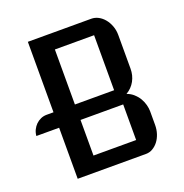

<svg xmlns="http://www.w3.org/2000/svg" viewBox="-143 -858 933 975"><g transform="rotate(-20 323.5 -370.0)"><path d="M112.3 -275.9H-10.7Q-9.3 -293.5 -2 -308.6Q5.4 -323.7 16.8 -335Q28.3 -346.2 43.2 -352.8Q58.1 -359.4 74.7 -359.4H112.3V-740.2H455.1Q474.6 -740.2 492.7 -730.7Q510.7 -721.2 524.7 -704.3Q538.6 -687.5 547.1 -664.8Q555.7 -642.1 555.7 -616.2V-433.6Q555.7 -397.9 539.6 -368.2Q523.4 -338.4 492.7 -320.3Q514.2 -312.5 529.8 -298.3Q545.4 -284.2 555.4 -267.1Q565.4 -250 570.3 -231.4Q575.2 -212.9 575.2 -196.3V-123Q575.2 -97.7 567.9 -75.2Q560.5 -52.7 547.6 -36.1Q534.7 -19.5 517.8 -9.8Q501 0 481.9 0H112.3ZM439.9 -359.4V-656.7H228V-359.4ZM458.5 -83.5V-275.9H228V-83.5Z"/></g></svg>

Font: Atomic Age
Style: Regular
Weight: 400
Designer: James Grieshaber
Foundry: James Grieshaber
Version: Version 1.008; ttfautohint (v1.4.1) -l 6 -r 46 -G 0 -x 0 -H 